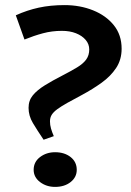

<svg xmlns="http://www.w3.org/2000/svg" viewBox="-20 -720 512 753"><path d="M196 13Q162 13 137 -6Q112 -25 112 -54Q112 -85 137 -104Q162 -123 196 -123Q233 -123 257 -104Q281 -85 281 -54Q281 -25 257 -6Q233 13 196 13ZM42 -660Q86 -680 132 -690Q178 -700 233 -700Q294 -700 345 -679.5Q396 -659 426.5 -621Q457 -583 457 -529Q457 -486 435.5 -453.5Q414 -421 378.5 -395.5Q343 -370 302 -348Q268 -330 244 -316.5Q220 -303 205 -292Q190 -281 183 -270Q176 -259 176 -244Q176 -230 180 -216Q184 -202 191 -186L151 -172Q126 -209 109 -237.5Q92 -266 92 -297Q92 -326 109 -346.5Q126 -367 156 -385.5Q186 -404 225 -424Q258 -441 282 -455.5Q306 -470 318 -486.5Q330 -503 330 -526Q330 -547 316 -563.5Q302 -580 278 -589.5Q254 -599 223 -599Q184 -599 148.5 -589.5Q113 -580 76 -565Z"/></svg>

Font: BioRhyme ExtraBold SemiBold
Style: Regular
Weight: 600
Version: Version 1.600;gftools[0.9.33]